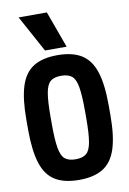

<svg xmlns="http://www.w3.org/2000/svg" viewBox="-107 -1063 763 1137"><g transform="rotate(-10 275.0 -495.0)"><path d="M275 10Q185 10 130.5 -24Q76 -58 52 -134Q28 -210 28 -335V-395Q28 -521 52 -596.5Q76 -672 130.5 -706Q185 -740 275 -740Q365 -740 419.5 -706Q474 -672 498.5 -596.5Q523 -521 523 -395V-335Q523 -210 498.5 -134Q474 -58 419.5 -24Q365 10 275 10ZM275 -114Q318 -114 340 -132.5Q362 -151 370.5 -201Q379 -251 379 -345V-385Q379 -480 370.5 -529.5Q362 -579 340 -597.5Q318 -616 275 -616Q233 -616 211 -597.5Q189 -579 180.5 -529.5Q172 -480 172 -385V-345Q172 -251 180.5 -201Q189 -151 211 -132.5Q233 -114 275 -114ZM208 -780 88 -1000H258L338 -780Z"/></g></svg>

Font: M PLUS Code Latin SemiExpanded
Style: Bold
Weight: 700
Width: 6
Designer: Coji Morishita
Foundry: UNDERFOREST DESIGN
Version: Version 1.002; ttfautohint (v1.8.3)